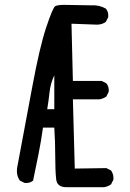

<svg xmlns="http://www.w3.org/2000/svg" viewBox="-20 -778 540 796"><path d="M259.8 -2Q216.8 0 212.9 -34.7Q209 -69.3 209 -129.9Q209 -190.4 205.1 -249H158.2Q150.4 -192.4 139.6 -138.7Q128.9 -85 117.2 -29.3Q103.5 -17.6 82 -19.5L62.5 -29.3Q46.9 -50.8 50.8 -81.1Q82 -247.1 113.3 -415.5Q144.5 -584 171.9 -665.5Q199.2 -747.1 209 -752.4Q218.8 -757.8 246.1 -757.8L358.4 -755.9Q391.6 -757.8 418.9 -742.2Q430.7 -728.5 428.7 -707L418.9 -687.5Q403.3 -675.8 381.8 -675.8L276.4 -679.7L282.2 -442.4H401.4L420.9 -432.6Q432.6 -418.9 430.7 -397.5L420.9 -377.9Q407.2 -368.2 391.6 -366.2H282.2L290 -79.1L420.9 -81.1L440.4 -71.3Q452.1 -54.7 450.2 -33.2L440.4 -13.7Q426.8 -3.9 411.1 -2ZM205.1 -325.2V-465.8Q189.5 -432.6 185.5 -396.5Q181.6 -360.4 175.8 -325.2Z"/></svg>

Font: JasonHandwriting1
Style: Regular
Weight: 400
Version: Version 1.48.20